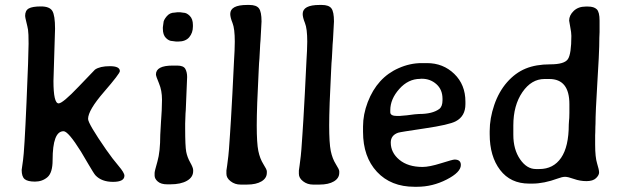

<svg xmlns="http://www.w3.org/2000/svg" viewBox="-20 -734 2462 761"><path d="M231.9 -213.9Q188.5 -213.9 188.5 -99.1Q188.5 -49.3 168 -31.7Q147.5 -14.2 118.7 -14.2Q89.8 -14.2 77.9 -23.9Q65.9 -33.7 65.9 -60.5Q65.9 -62.5 71.3 -99.1Q76.7 -135.7 85 -326.9Q93.3 -518.1 93.3 -560.5Q93.3 -603 91.1 -616Q88.9 -628.9 84.2 -647.5Q79.6 -666 79.6 -670.9Q79.6 -692.4 94 -700.4Q108.4 -708.5 142.3 -708.5Q176.3 -708.5 187.3 -690.9Q198.2 -673.3 198.2 -620.1L191.9 -413.1Q191.9 -324.2 212.4 -324.2Q228.5 -324.2 291.7 -390.6Q355 -457 356.4 -458Q376 -471.7 415.5 -471.7Q455.1 -471.7 455.1 -452.1Q455.1 -442.4 392.1 -369.6Q329.1 -296.9 329.1 -262.7Q329.1 -244.1 400.9 -140.6Q426.8 -103.5 450 -76.4Q473.1 -49.3 473.1 -37.6Q473.1 -13.2 428 -13.2Q382.8 -13.2 358.4 -39.1Q352.5 -45.4 331.1 -82Q309.6 -118.7 300.8 -133.3Q250.5 -213.9 231.9 -213.9Z M744.6 -634.8V-628.9Q744.6 -604 730.2 -586.7Q715.8 -569.3 686 -569.3H678.2L663.1 -571.3Q649.9 -571.3 637.7 -583.5Q625.5 -595.7 625.5 -620.1V-626L627.9 -643.6Q627.9 -653.8 640.4 -668.9Q652.8 -684.1 672.4 -684.1L683.6 -685.5H693.4L707 -683.6Q719.7 -683.6 732.2 -671.1Q744.6 -658.7 744.6 -634.8ZM721.7 -428.7 716.3 -297.4 715.3 -284.2 713.9 -244.1V-225.1Q713.9 -154.8 718 -132.8Q722.2 -110.8 733.9 -90.1Q745.6 -69.3 745.6 -60.1V-55.7Q745.6 -31.7 721.2 -17.6Q696.8 -3.4 654.8 -3.4H642.6Q618.2 -3.4 605.5 -14.4Q592.8 -25.4 592.8 -38.1V-48.8Q592.8 -55.2 604 -94Q615.2 -132.8 615.2 -199.7Q616.7 -218.8 616.7 -226.1L618.2 -252.9L619.1 -266.1Q621.6 -300.3 621.6 -319.3L622.1 -338.9Q622.1 -375.5 610.1 -403.8Q598.1 -432.1 598.1 -439Q598.1 -474.1 664.6 -474.1H682.1Q707 -474.1 714.4 -461.2Q721.7 -448.2 721.7 -428.7Z M892.6 -678.7Q892.6 -714.4 959.5 -714.4H968.3Q996.1 -714.4 1006.3 -700.9Q1016.6 -687.5 1016.6 -648.9L1012.7 -576.2Q1011.2 -559.1 1011.2 -557.6L1010.3 -539.1Q1009.3 -521 1008.3 -502.4L1006.8 -483.9L1005.4 -456.1Q997.6 -307.6 997.6 -237.1Q997.6 -166.5 1003.9 -135.7Q1010.3 -105 1023.9 -83.5Q1037.6 -62 1037.6 -55.2V-49.3Q1037.6 -27.8 1016.4 -15.1Q995.1 -2.4 959 -2.4H933.6Q911.1 -2.4 894.3 -15.4Q877.4 -28.3 877.4 -44.9V-58.1L880.4 -78.6Q886.2 -121.1 887.5 -142.3Q888.7 -163.6 891.6 -201.4Q894.5 -239.3 901.1 -363Q907.7 -486.8 907.7 -496.1L909.7 -532.7L910.6 -568.8Q910.6 -620.6 901.6 -642.8Q892.6 -665 892.6 -678.7Z M1179.7 -678.7Q1179.7 -714.4 1246.6 -714.4H1255.4Q1283.2 -714.4 1293.5 -700.9Q1303.7 -687.5 1303.7 -648.9L1299.8 -576.2Q1298.3 -559.1 1298.3 -557.6L1297.4 -539.1Q1296.4 -521 1295.4 -502.4L1293.9 -483.9L1292.5 -456.1Q1284.7 -307.6 1284.7 -237.1Q1284.7 -166.5 1291 -135.7Q1297.4 -105 1311 -83.5Q1324.7 -62 1324.7 -55.2V-49.3Q1324.7 -27.8 1303.5 -15.1Q1282.2 -2.4 1246.1 -2.4H1220.7Q1198.2 -2.4 1181.4 -15.4Q1164.6 -28.3 1164.6 -44.9V-58.1L1167.5 -78.6Q1173.3 -121.1 1174.6 -142.3Q1175.8 -163.6 1178.7 -201.4Q1181.6 -239.3 1188.2 -363Q1194.8 -486.8 1194.8 -496.1L1196.8 -532.7L1197.8 -568.8Q1197.8 -620.6 1188.7 -642.8Q1179.7 -665 1179.7 -678.7Z M1526.9 -296.9V-289.1Q1526.9 -274.4 1553.7 -274.4H1565.4L1568.4 -274.9L1592.3 -276.9Q1629.9 -282.2 1641.1 -282.2Q1694.3 -282.2 1721.2 -302.2Q1733.9 -312 1733.9 -336.9V-342.3Q1733.9 -378.9 1709.7 -400.4Q1685.5 -421.9 1651.9 -421.9H1648.4L1645.5 -421.4Q1598.1 -421.4 1562.5 -381.3Q1526.9 -341.3 1526.9 -296.9ZM1633.3 6.3H1622.6Q1529.3 6.3 1474.1 -53Q1418.9 -112.3 1418.9 -211.4V-232.9Q1418.9 -280.3 1437.5 -329.1Q1475.1 -426.8 1560.1 -463.9Q1605 -483.9 1651.4 -483.9H1672.4Q1736.3 -483.9 1780.5 -441.2Q1824.7 -398.4 1824.7 -331.1V-321.3Q1824.7 -273.4 1786.6 -253.4Q1760.3 -239.3 1663.6 -225.1Q1566.9 -210.9 1558.1 -208Q1528.8 -197.8 1528.8 -168.9Q1528.8 -128.9 1563 -100.6Q1597.2 -72.3 1654.8 -72.3Q1681.6 -72.3 1728 -86.9Q1774.4 -101.6 1781.7 -101.6Q1806.6 -101.6 1806.6 -80.1Q1806.6 -51.3 1750.5 -22.5Q1694.3 6.3 1633.3 6.3Z M2014.6 -236.8V-199.7Q2014.6 -141.6 2041.3 -102.8Q2067.9 -64 2104 -64H2117.7Q2173.3 -64 2203.9 -108.4Q2234.4 -152.8 2234.4 -240.7Q2235.4 -251.5 2235.4 -256.3L2236.3 -266.1L2236.8 -286.6V-321.3Q2236.8 -420.9 2157.2 -420.9H2138.2Q2086.4 -420.9 2050.5 -368.7Q2014.6 -316.4 2014.6 -236.8ZM1920.9 -214.4Q1920.9 -265.1 1939 -317.9Q1957 -370.6 1989.7 -408Q2022.5 -445.3 2063.5 -462.2Q2104.5 -479 2160.9 -479Q2217.3 -479 2231 -499.8Q2244.6 -520.5 2244.6 -591.8Q2244.6 -605 2240.2 -627Q2235.8 -648.9 2235.8 -652.3Q2235.8 -673.3 2253.9 -690.7Q2272 -708 2301.3 -708H2311Q2334 -708 2345.2 -697.3Q2356.4 -686.5 2356.4 -652.3V-606.9L2355.5 -584Q2355 -572.3 2355 -550Q2355 -527.8 2347.7 -408.2Q2340.3 -288.6 2340.3 -243.7L2339.8 -231.9Q2339.4 -220.2 2339.4 -209.5L2338.9 -198.2Q2338.9 -198.2 2338.9 -160.2Q2338.9 -110.8 2346.7 -85.9Q2354.5 -61 2354.5 -50.3Q2354.5 -39.6 2342.3 -27.8Q2330.1 -16.1 2304.4 -16.1Q2278.8 -16.1 2254.9 -24.7Q2231 -33.2 2219.7 -33.2Q2208.5 -33.2 2190.4 -26.4Q2135.7 -6.3 2090.3 -6.3Q2089.4 -6.3 2088.4 -6.3H2077.1Q2003.4 -6.3 1962.2 -60.3Q1920.9 -114.3 1920.9 -202.1Z"/></svg>

Font: Averia Gruesa Libre
Style: Regular
Weight: 500
Italic angle: -1.70001°
Version: Version 1.001